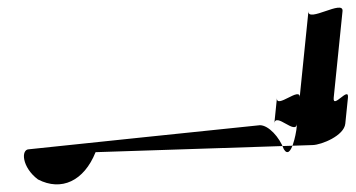

<svg xmlns="http://www.w3.org/2000/svg" viewBox="-20 -503 924 499"><path d="M792.8 -126C815.4 -126.6 874.3 -150.2 877.4 -181.6C880.6 -212.9 881.1 -217.7 884.3 -249.1C887.5 -280.4 844.1 -217.7 847.3 -249.1C850.5 -280.4 867 -442.7 870.2 -474.1C873.3 -505.4 778.5 -442.7 781.7 -474.1C784.8 -505.4 755.6 -217.7 758.8 -249.1C762 -280.4 696.6 -217.7 699.8 -249.1C703 -280.4 689.8 -150.2 692.9 -181.6C696.1 -212.9 748.8 -150.2 751.9 -181.6C755.1 -212.9 747.1 -134.2 750.3 -165.6C749.9 -161.4 737 -83.7 717.7 -115.1C706.4 -146.4 678 -177.6 655.5 -177.6C655.3 -178 55.7 -115.1 55.7 -115.1C33.5 -115.2 36.9 -67.9 78.7 -36.6C139.5 -5.2 198.3 -32.5 228.4 -107.5Z"/></svg>

Font: AnarchicType
Style: Slant
Weight: 400
Version: Version Something